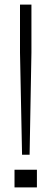

<svg xmlns="http://www.w3.org/2000/svg" viewBox="-20 -820 234 840"><path d="M76.5 -143 67.5 -590V-800H117.5V-590L109.5 -143ZM43.5 0V-77.5H141.5V0Z"/></svg>

Font: Big Shoulders Display Thin Light
Style: Regular
Weight: 300
Version: Version 2.002